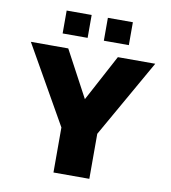

<svg xmlns="http://www.w3.org/2000/svg" viewBox="-90 -913 883 991"><g transform="rotate(10 351.0 -417.5)"><path d="M179 -835H310V-715H179ZM395 -835H526V-715H395ZM257 -236 25 -644H221L351 -401L481 -644H677L445 -236V0H257Z"/></g></svg>

Font: Kanit Bold
Style: Regular
Weight: 700
Designer: Katatrad Team
Foundry: CadsonDemak
Version: Version 1.000